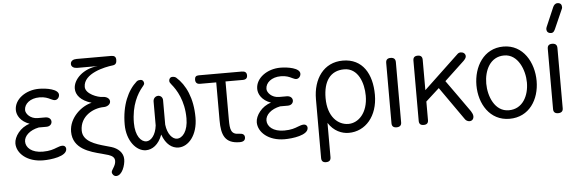

<svg xmlns="http://www.w3.org/2000/svg" viewBox="-62 -1100 4647 1546"><g transform="rotate(-5 2262.0 -326.5)"><path d="M249 17C311 17 441 2 441 -59C441 -73 432 -87 411 -87C396 -87 382 -81 365 -75C340 -65 308 -53 252 -53C161 -53 116 -98 116 -146C116 -191 161 -235 236 -250H298C327 -250 342 -269 342 -288C342 -307 327 -326 295 -326H234C174 -326 138 -370 138 -399C138 -449 187 -491 262 -491C305 -491 331 -479 351 -469C364 -463 375 -458 385 -458C405 -458 421 -477 421 -498C421 -544 324 -560 264 -560C158 -560 64 -494 64 -406C64 -364 92 -312 165 -286C89 -265 37 -192 37 -138C37 -58 119 17 249 17Z M823 194C872 194 899 112 899 65C899 11 857 -26 805 -42C792 -46 775 -51 759 -55C680 -77 578 -107 578 -195C578 -313 689 -368 772 -368C798 -368 826 -384 826 -409C826 -434 799 -450 769 -450C730 -450 633 -486 633 -543C633 -652 808 -689 873 -696C898 -699 905 -715 905 -738C905 -762 893 -773 867 -773H586C560 -773 538 -761 538 -736C538 -713 560 -701 586 -701H751C635 -691 552 -612 552 -536C552 -486 589 -437 677 -411C597 -394 492 -308 492 -193C492 -54 629 -19 723 5C743 10 761 15 776 20C805 30 825 43 825 72C825 93 815 112 805 128C798 140 790 151 790 160C790 176 805 194 823 194Z M1344 9C1423 9 1500 -77 1500 -220C1500 -377 1447 -488 1373 -553C1363 -561 1351 -562 1343 -562C1325 -562 1315 -548 1315 -532C1315 -521 1321 -513 1330 -502C1369 -455 1427 -364 1427 -220C1427 -116 1382 -63 1337 -63C1301 -63 1261 -106 1252 -184V-381C1252 -407 1233 -420 1215 -420C1196 -420 1175 -405 1175 -377V-184C1166 -106 1126 -63 1090 -63C1046 -63 1002 -115 1002 -219C1002 -363 1055 -453 1094 -500C1095 -501 1098 -504 1099 -506C1105 -513 1112 -522 1112 -530C1112 -546 1102 -560 1084 -560C1076 -560 1064 -559 1054 -551C980 -486 927 -370 927 -213C927 -81 1003 8 1080 8C1131 8 1183 -26 1213 -107C1242 -25 1292 9 1344 9Z M1555 -556C1533 -556 1523 -545 1523 -523C1523 -500 1535 -487 1560 -487H1691V-179C1691 -62 1718 9 1838 9C1868 9 1883 -3 1883 -26C1883 -48 1868 -59 1838 -59C1773 -59 1766 -99 1766 -179V-488H1905C1931 -488 1943 -499 1943 -522C1943 -545 1930 -556 1903 -556Z M2200 17C2262 17 2392 2 2392 -59C2392 -73 2383 -87 2362 -87C2347 -87 2333 -81 2316 -75C2291 -65 2259 -53 2203 -53C2112 -53 2067 -98 2067 -146C2067 -191 2112 -235 2187 -250H2249C2278 -250 2293 -269 2293 -288C2293 -307 2278 -326 2246 -326H2185C2125 -326 2089 -370 2089 -399C2089 -449 2138 -491 2213 -491C2256 -491 2282 -479 2302 -469C2315 -463 2326 -458 2336 -458C2356 -458 2372 -477 2372 -498C2372 -544 2275 -560 2215 -560C2109 -560 2015 -494 2015 -406C2015 -364 2043 -312 2116 -286C2040 -265 1988 -192 1988 -138C1988 -58 2070 17 2200 17Z M2726 -502C2839 -502 2881 -378 2881 -275C2881 -136 2803 -61 2723 -61C2640 -61 2557 -131 2557 -284C2557 -419 2613 -502 2726 -502ZM2479 193C2479 218 2491 230 2516 230C2542 230 2555 218 2555 193V-84C2598 -15 2664 11 2719 11C2855 11 2955 -104 2955 -276C2955 -445 2881 -573 2721 -573C2566 -573 2479 -445 2479 -282Z M3146 -524C3146 -549 3132 -561 3106 -561C3081 -561 3068 -549 3068 -524V-36C3068 -12 3081 0 3106 0C3132 0 3146 -12 3146 -36Z M3288 -36C3288 -12 3300 0 3325 0C3351 0 3363 -12 3363 -36V-186L3472 -285L3658 -20C3666 -6 3682 2 3696 2C3714 2 3730 -10 3730 -35C3730 -50 3721 -65 3714 -77C3655 -162 3590 -251 3530 -336L3690 -486C3701 -497 3711 -510 3711 -522C3711 -543 3693 -556 3673 -556C3663 -556 3655 -553 3648 -547L3363 -278V-523C3363 -548 3351 -560 3326 -560C3300 -560 3288 -548 3288 -523Z M4019 -573C3859 -573 3776 -430 3776 -281C3776 -132 3859 11 4019 11C4178 11 4262 -124 4262 -274C4262 -423 4179 -573 4019 -573ZM4019 -501C4131 -501 4183 -369 4183 -268C4183 -163 4132 -58 4019 -58C3905 -58 3856 -186 3856 -288C3856 -393 3905 -501 4019 -501Z M4452 -524C4452 -549 4438 -561 4412 -561C4387 -561 4374 -549 4374 -524V-36C4374 -12 4387 0 4412 0C4438 0 4452 -12 4452 -36ZM4516 -837C4517 -840 4518 -844 4518 -847C4518 -870 4507 -883 4483 -883C4465 -883 4454 -870 4447 -855L4380 -699C4378 -695 4376 -685 4376 -682C4376 -663 4387 -648 4413 -648C4433 -648 4441 -667 4448 -683Z"/></g></svg>

Font: Numismatica Pro
Style: Regular
Weight: 400
Designer: Chris Hopkins
Foundry: Edward C. D. Hopkins
Version: Version 2.19D